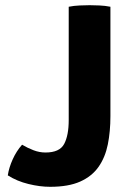

<svg xmlns="http://www.w3.org/2000/svg" viewBox="-20 -709 511 739"><path d="M65 -152Q86 -139.5 108.8 -130.8Q131.5 -122 155 -122Q209.5 -122 227 -155Q244.5 -188 244.5 -247V-683Q264 -687 287.2 -688Q310.5 -689 325 -689Q341 -689 363 -688Q385 -687 405 -683V-262Q405 -203 395 -153.2Q385 -103.5 359.5 -67Q334 -30.5 288.8 -10.2Q243.5 10 173 10Q133.5 10 89.5 -0.8Q45.5 -11.5 10 -34Q14.5 -64 29 -96Q43.5 -128 65 -152Z"/></svg>

Font: Signika
Style: Bold
Weight: 700
Designer: Anna Giedry
Foundry: Anna Giedry
Version: Version 2.001